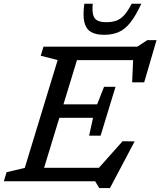

<svg xmlns="http://www.w3.org/2000/svg" viewBox="-40 -948 838 1004"><path d="M261.5 -634 173 -656.5 187.5 -704H384L169 0H-20L-5.5 -47.5L89.5 -70ZM657.5 -668 679.5 -633.5H302.5L325.5 -704H678L730 -738H778.5L714 -517.5H651ZM479 35.5 457.5 0H110.5L134 -70.5H503L446.5 -36L601 -209.5L664 -208.5L535 35.5ZM486 -238.5H426L446.5 -332H211.5L234 -402.5H468L504 -494H564L525 -366ZM516.5 -832Q547 -832 569.5 -840.5Q592 -849 610.8 -870.2Q629.5 -891.5 648.5 -928.5H699Q670 -866 642 -830.5Q614 -795 581 -780.5Q548 -766 504.5 -766Q458.5 -766 433.2 -782.5Q408 -799 400.5 -834.8Q393 -870.5 401 -928.5H445Q441.5 -891.5 447.2 -870.2Q453 -849 470 -840.5Q487 -832 516.5 -832Z"/></svg>

Font: Newsreader 7pt
Style: Italic
Weight: 400
Italic angle: -17°
Designer: Hugues Gentile
Foundry: Production Type
Version: Version 1.003